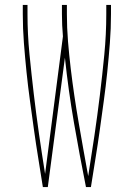

<svg xmlns="http://www.w3.org/2000/svg" viewBox="-20 -755 540 775"><path d="M173 0H153Q144 -58 134.5 -116Q125 -174 117 -232Q109 -290 101 -348Q93 -406 87 -464.5Q81 -523 76.5 -581.5Q72 -640 72 -698V-735H91V-698Q91 -617 99 -536Q107 -455 116.5 -374.5Q126 -294 137.5 -214Q149 -134 162 -53L234 -608Q232 -630 231 -653Q230 -676 230 -698V-735H250V-698Q250 -643 254.5 -588Q259 -533 265.5 -478.5Q272 -424 280 -369.5Q288 -315 297.5 -260.5Q307 -206 316.5 -152Q326 -98 336 -44Q349 -125 361 -206.5Q373 -288 383 -370Q393 -452 401 -534Q409 -616 409 -698V-735H428V-698Q428 -640 423.5 -581.5Q419 -523 413 -464.5Q407 -406 399 -348Q391 -290 383 -232Q375 -174 365.5 -116Q356 -58 347 0H327Q301 -130 278.5 -260Q256 -390 242 -522Z"/></svg>

Font: Iosevka Term Curly Thin
Style: Regular
Weight: 100
Designer: Belleve Invis
Foundry: Belleve Invis
Version: Version 32.3.0